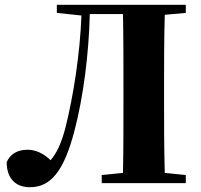

<svg xmlns="http://www.w3.org/2000/svg" viewBox="-20 -767 843 804"><path d="M218 -713 321 -702C315 -540 287 -365 255 -236C236 -162 216 -125 192 -96C163 -124 130 -140 96 -140C50 -140 22 -120 8 -88C8 -16 49 17 105 17C193 17 248 -51 292 -220C329 -361 352 -541 356 -708H495C497 -605 497 -500 497 -395V-351C497 -247 497 -144 495 -43L406 -34V0H758V-34L670 -43C667 -146 667 -249 667 -352V-395C667 -499 667 -603 670 -705L758 -713V-747H218Z"/></svg>

Font: Noto Serif CJK SC Black
Style: Regular
Weight: 900
Designer: Ryoko NISHIZUKA 西塚涼子 (kana & ideographs); Frank Grießhammer (Latin, Greek & Cyrillic); Wenlong ZHANG 张文龙 (bopomofo); San
Foundry: Adobe
Version: Version 2.001;hotconv 1.1.0;makeotfexe 2.6.0